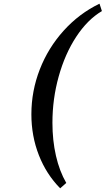

<svg xmlns="http://www.w3.org/2000/svg" viewBox="-20 -783 572 1040"><path d="M190.5 57.5C217.5 126.5 256 186.3 306 237L339 208C314.3 165.3 295.7 116.2 283 60.5C270.3 4.8 264 -54.7 264 -118C264 -204 275.3 -287.7 298 -369C320.7 -450.3 352.3 -522 393 -584C433.7 -646 480 -692.3 532 -723L519 -763C445.7 -727.7 381 -679 325 -617C269 -555 225.8 -485 195.5 -407C165.2 -329 150 -248 150 -164C150 -85.3 163.5 -11.5 190.5 57.5Z"/></svg>

Font: DonutKreme
Style: Regular
Weight: 400
Designer: Impallari Type
Foundry: Impallari Type
Version: Version 2.100